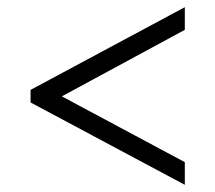

<svg xmlns="http://www.w3.org/2000/svg" viewBox="-20 -625 599 534"><path d="M494 -111 65 -340V-375L494 -605V-542L152 -357L494 -174Z"/></svg>

Font: Noto Serif Gujarati
Style: Regular
Weight: 400
Designer: Universal Thirst, Indian Type Foundry and the Monotype Design Team
Foundry: Monotype Imaging Inc.
Version: Version 2.102